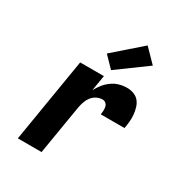

<svg xmlns="http://www.w3.org/2000/svg" viewBox="-182 -905 964 1030"><g transform="rotate(30 300.0 -390.0)"><path d="M79 0 165 -520H312L296 -424Q308 -446 323.5 -465.5Q339 -485 360 -500Q381 -515 404.5 -521.5Q428 -528 452 -528Q474 -528 494 -520.5Q514 -513 526.5 -497.5Q539 -482 545 -462Q551 -442 553 -420.5Q555 -399 553 -377.5Q551 -356 547 -334H400Q402 -346 402.5 -358Q403 -370 400.5 -381.5Q398 -393 389.5 -400.5Q381 -408 369 -408Q350 -408 332 -398.5Q314 -389 302.5 -373Q291 -357 285 -338Q279 -319 276 -301L226 0ZM329 -567 265 -633 433 -780 511 -700Z"/></g></svg>

Font: Iosevka Heavy Extended
Style: Italic
Weight: 900
Width: 7
Italic angle: -9°
Monospace: yes
Designer: Belleve Invis
Foundry: Belleve Invis
Version: Version 32.5.0; ttfautohint (v1.8.4)